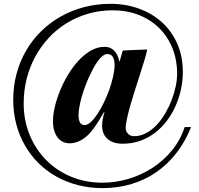

<svg xmlns="http://www.w3.org/2000/svg" viewBox="-20 -738 1021 986"><path d="M531.7 -460.4Q519 -460.4 506.1 -450Q493.2 -439.5 481 -422.4Q468.8 -405.3 457.5 -384Q446.3 -362.8 436.8 -341.8Q427.2 -320.8 420.2 -301.8Q413.1 -282.7 408.7 -270Q405.3 -260.3 400.9 -245.4Q396.5 -230.5 392.6 -213.6Q388.7 -196.8 386 -179.2Q383.3 -161.6 383.3 -146Q383.3 -124 390.1 -109.9Q397 -95.7 415 -95.7Q429.7 -95.7 446.5 -111.3Q463.4 -127 480.5 -152.8Q497.6 -178.7 513.4 -211.4Q529.3 -244.1 541.5 -278.3Q553.7 -312.5 561 -345.5Q568.4 -378.4 568.4 -403.8Q568.4 -429.7 559.8 -445.1Q551.3 -460.4 531.7 -460.4ZM610.4 -478.5Q640.1 -480 672.9 -481.4Q705.6 -482.9 735.8 -483.9Q731.9 -462.4 721.9 -429.4Q711.9 -396.5 699.7 -358.4Q687.5 -320.3 674.3 -279.3Q661.1 -238.3 650.4 -200.7Q639.6 -163.1 632.6 -131.1Q625.5 -99.1 625.5 -79.1Q625.5 -70.8 628.9 -63.5Q632.3 -56.2 638.2 -50.5Q644 -44.9 651.6 -41.7Q659.2 -38.6 668 -38.6Q700.7 -38.6 730 -54.2Q759.3 -69.8 783.9 -95.7Q808.6 -121.6 828.1 -155Q847.7 -188.5 861.3 -223.9Q875 -259.3 882.3 -294.4Q889.6 -329.6 889.6 -358.4Q889.6 -431.2 865.2 -491.2Q840.8 -551.3 796.9 -594.5Q752.9 -637.7 692.1 -661.4Q631.3 -685.1 559.1 -685.1Q492.7 -685.1 432.9 -667.7Q373 -650.4 322.3 -619.1Q271.5 -587.9 230.7 -543.9Q189.9 -500 161.1 -447Q132.3 -394 116.9 -333.3Q101.6 -272.5 101.6 -207Q101.6 -120.1 132.1 -45.7Q162.6 28.8 216.6 83.5Q270.5 138.2 344.5 169.2Q418.5 200.2 505.9 200.2Q573.7 200.2 640.1 180.4Q706.5 160.6 763.4 123.8Q820.3 86.9 863.5 33.9Q906.7 -19 928.2 -85.4H961.4Q931.6 -11.2 886.5 47.1Q841.3 105.5 783.2 145.8Q725.1 186 655.3 207Q585.4 228 505.4 228Q439.9 228 380.4 212.6Q320.8 197.3 270 168.9Q219.2 140.6 178.2 100.1Q137.2 59.6 108.2 9Q79.1 -41.5 63.5 -100.6Q47.9 -159.7 47.9 -225.6Q47.9 -296.4 65.2 -360.1Q82.5 -423.8 114.5 -478.8Q146.5 -533.7 191.7 -577.9Q236.8 -622.1 292.2 -653.3Q347.7 -684.6 412.1 -701.4Q476.6 -718.3 547.4 -718.3Q626 -718.3 693.8 -693.6Q761.7 -668.9 811.8 -623.5Q861.8 -578.1 890.4 -513.4Q918.9 -448.7 918.9 -368.7Q918.9 -324.2 909.4 -279.8Q899.9 -235.4 881.8 -194.3Q863.8 -153.3 837.2 -117.9Q810.5 -82.5 776.1 -56.2Q741.7 -29.8 700 -14.9Q658.2 0 609.4 0Q560.1 0 532.2 -24.7Q504.4 -49.3 504.4 -92.8Q504.4 -107.9 507.6 -125.5Q510.7 -143.1 516.1 -161.1Q515.6 -161.6 515.4 -162.1Q515.1 -162.6 514.6 -163.1Q494.1 -127.9 476.3 -100.8Q458.5 -73.7 444.3 -57.6Q419.9 -29.8 392.3 -15.9Q364.7 -2 338.9 -2Q320.8 -2 304.9 -8.8Q289.1 -15.6 277.3 -30Q265.6 -44.4 258.8 -65.9Q252 -87.4 252 -116.7Q252 -148.4 261.5 -189Q271 -229.5 288.1 -271.7Q305.2 -314 329.6 -354.5Q354 -395 383.3 -426.8Q412.6 -458.5 446.5 -478Q480.5 -497.6 517.1 -497.6Q546.9 -497.6 566.2 -478Q585.4 -458.5 593.8 -420.4Z"/></svg>

Font: XB Niloofar
Style: Bold
Weight: 700
Designer: Behnam
Foundry: Irmug
Version: Version 7.201 2008